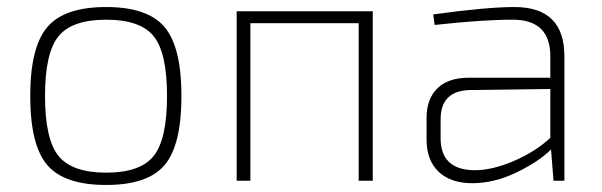

<svg xmlns="http://www.w3.org/2000/svg" viewBox="-20 -514 1712 546"><path d="M282 -494Q400 -494 448 -437Q496 -380 496 -241Q496 -101 448 -44.5Q400 12 282 12Q163 12 114.5 -44.5Q66 -101 66 -241Q66 -380 114.5 -437Q163 -494 282 -494ZM417 -411Q379 -458 282 -458Q185 -458 146.5 -411Q108 -364 108 -241Q108 -118 146.5 -70.5Q185 -23 282 -23Q379 -23 417 -70.5Q455 -118 455 -241Q455 -364 417 -411Z M1040 -482V0H1000V-448H692V0H653V-482Z M1216 -443 1212 -473Q1364 -494 1443 -494Q1585 -494 1585 -354V0H1554L1547 -89Q1512 -54 1448.5 -23.5Q1385 7 1323 7Q1262 7 1227.5 -25.5Q1193 -58 1193 -118V-178Q1193 -233 1224 -263Q1255 -293 1313 -293H1545V-354Q1545 -458 1438 -458Q1351 -458 1216 -443ZM1233 -175V-121Q1233 -32 1327 -30Q1377 -29 1439.5 -55.5Q1502 -82 1545 -122V-261L1317 -258Q1233 -256 1233 -175Z"/></svg>

Font: Exo 2.0 Extra Light
Style: Regular
Weight: 250
Designer: Natanael Gama
Version: Version 1.001;PS 001.001;hotconv 1.0.70;makeotf.lib2.5.58329